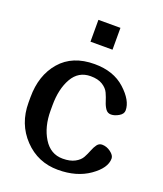

<svg xmlns="http://www.w3.org/2000/svg" viewBox="-141 -846 805 950"><g transform="rotate(20 261.5 -371.0)"><path d="M328 -639H212V-754H328ZM280 -48Q319 -48 344 -61.5Q369 -75 379.5 -94.5Q390 -114 397.5 -133.5Q405 -153 415 -166.5Q425 -180 441 -180Q465 -180 486.5 -164Q508 -148 508 -131Q508 -81 441.5 -34.5Q375 12 277 12Q171 12 99 -63.5Q27 -139 27 -251V-279Q27 -395 90.5 -468.5Q154 -542 270 -542Q370 -542 431 -486.5Q492 -431 492 -379Q492 -360 470.5 -347.5Q449 -335 430 -335Q412 -335 401.5 -350Q391 -365 384.5 -386Q378 -407 368.5 -428Q359 -449 335 -464Q311 -479 272 -479Q208 -479 175.5 -422Q143 -365 143 -279V-251Q143 -166 179.5 -107Q216 -48 280 -48Z"/></g></svg>

Font: Coupeur_Texte
Style: Regular
Weight: 400
Designer: Léa Rolland
Version: Version 1.000;PS 001.000;hotconv 1.0.88;makeotf.lib2.5.64775